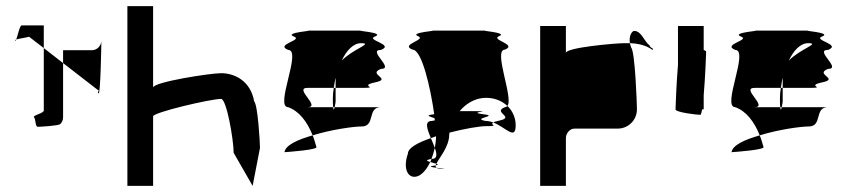

<svg xmlns="http://www.w3.org/2000/svg" viewBox="-20 -795 2775 627"><path d="M29 -662C30 -661 32 -663 33 -666C30 -665 28 -663 29 -662ZM33 -666C41 -669 60 -671 75 -675L123 -638V-712H51C44 -712 38 -678 33 -666ZM51 -694ZM91 -412C97 -406 95 -381 103 -381C112 -381 170 -384 177 -390C183 -396 186 -404 186 -412V-589L123 -638V-434C123 -425 85 -418 91 -412ZM186 -589 301 -500C309 -500 295 -497 302 -490C308 -484 311 -647 311 -661C310 -644 296 -631 280 -631H186ZM311 -661C311 -661 311 -662 311 -662C311 -662 311 -662 311 -662Z M396 -188H480V-415C480 -428 668 -472 702 -472C720 -472 743 -338 743 -296L805 -188L829 -312C829 -330 822 -452 810 -464C798 -532 745 -556 702 -556C666 -556 480 -527 480 -509V-775H396Z M909 -298ZM909 -298C923 -299 1023 -306 1013 -316C1009 -329 1006 -341 1001 -353C952 -339 912 -321 909 -298ZM921 -445C957 -432 983 -398 1001 -353C1062 -372 1135 -382 1161 -382C1207 -382 1178 -445 1224 -445H1073C1071 -437 1069 -433 1068 -445H984C1030 -445 938 -508 984 -508H1070C1072 -519 1073 -530 1076 -541V-508H1161C1224 -508 1148 -514 1205 -526C1263 -538 1178 -552 1224 -570C1270 -570 1178 -632 1224 -632C1270 -650 1172 -664 1205 -676C1239 -689 1133 -695 1161 -695H984C1012 -695 906 -689 939 -676C973 -664 876 -650 921 -632C967 -632 876 -445 921 -445ZM1067 -474C1067 -460 1067 -451 1068 -445H1073C1075 -453 1076 -464 1076 -464V-508H1070C1068 -496 1067 -485 1067 -474ZM1096 -597C1111 -630 1134 -654 1159 -654C1201 -654 1132 -635 1096 -597Z M1312 -293C1294 -242 1314 -208 1345 -220C1360 -226 1374 -243 1385 -266C1374 -269 1367 -272 1389 -276C1393 -287 1397 -299 1400 -312C1396 -322 1392 -333 1387 -344C1344 -329 1312 -312 1312 -293ZM1327 -633C1358 -633 1386 -507 1398 -422C1363 -418 1387 -414 1399 -409C1399 -407 1400 -404 1400 -402C1398 -401 1394 -401 1390 -400C1365 -400 1375 -373 1387 -344C1393 -346 1398 -348 1404 -350C1404 -337 1402 -324 1400 -312C1407 -292 1409 -276 1390 -276H1389C1388 -272 1387 -269 1385 -266C1391 -264 1400 -262 1405 -260C1414 -280 1447 -315 1447 -356C1447 -358 1448 -360 1448 -362C1498 -375 1547 -383 1566 -383C1614 -383 1577 -387 1591 -395C1583 -398 1574 -400 1566 -400C1516 -409 1615 -416 1557 -422C1503 -429 1595 -432 1536 -432H1481C1501 -456 1528 -472 1557 -475C1588 -478 1617 -468 1637 -449C1658 -475 1589 -633 1629 -633C1671 -650 1580 -665 1610 -677C1641 -689 1541 -695 1566 -695H1390C1415 -695 1315 -689 1345 -677C1375 -665 1284 -650 1327 -633ZM1398 -254C1376 -251 1390 -249 1406 -247C1403 -249 1402 -252 1403 -255C1402 -255 1400 -254 1398 -254ZM1403 -255C1413 -257 1411 -258 1405 -260C1404 -258 1403 -257 1403 -255ZM1406 -247C1409 -245 1413 -244 1421 -244C1444 -244 1424 -245 1406 -247ZM1591 -395C1632 -379 1664 -335 1664 -386C1664 -410 1654 -433 1637 -449C1635 -447 1632 -445 1629 -445C1586 -428 1665 -413 1610 -401C1600 -399 1594 -397 1591 -395Z M1744 -188H1828V-344C1828 -360 1841 -375 1856 -375H1997C2032 -375 2060 -403 2060 -438C2060 -454 2054 -627 2041 -640C2039 -645 2038 -650 2037 -654H2019C1991 -654 1828 -640 1828 -622V-710H1744ZM2037 -654C2065 -653 2090 -647 2111 -632C2117 -638 2102 -638 2102 -646C2083 -660 2075 -694 2051 -694C2044 -694 2033 -678 2037 -654Z M2186 -438C2186 -428 2256 -420 2267 -420C2269 -420 2271 -427 2273 -438H2278V-484C2283 -542 2286 -620 2286 -626C2286 -628 2283 -630 2278 -632V-710H2194V-583C2189 -525 2186 -444 2186 -438Z M2369 -298ZM2369 -298C2383 -299 2483 -306 2473 -316C2469 -329 2466 -341 2461 -353C2412 -339 2372 -321 2369 -298ZM2381 -445C2417 -432 2443 -398 2461 -353C2522 -372 2595 -382 2621 -382C2667 -382 2638 -445 2684 -445H2533C2531 -437 2529 -433 2528 -445H2444C2490 -445 2398 -508 2444 -508H2530C2532 -519 2533 -530 2536 -541V-508H2621C2684 -508 2608 -514 2665 -526C2723 -538 2638 -552 2684 -570C2730 -570 2638 -632 2684 -632C2730 -650 2632 -664 2665 -676C2699 -689 2593 -695 2621 -695H2444C2472 -695 2366 -689 2399 -676C2433 -664 2336 -650 2381 -632C2427 -632 2336 -445 2381 -445ZM2527 -474C2527 -460 2527 -451 2528 -445H2533C2535 -453 2536 -464 2536 -464V-508H2530C2528 -496 2527 -485 2527 -474ZM2556 -597C2571 -630 2594 -654 2619 -654C2661 -654 2592 -635 2556 -597Z"/></svg>

Font: bitstorm
Style: cn
Weight: 400
Version: Version 0.2